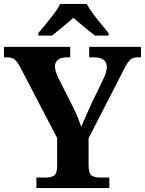

<svg xmlns="http://www.w3.org/2000/svg" viewBox="-20 -951 733 971"><path d="M164 0V-53H211Q235 -53 252 -62Q269 -71 269 -114V-253L84 -608Q69 -637 55.5 -649Q42 -661 13 -661H0V-714H335V-661H318Q288 -661 273 -648.5Q258 -636 258 -616Q258 -603 262.5 -588.5Q267 -574 273 -561L347 -414Q363 -383 373 -358Q383 -333 391 -310Q402 -336 415.5 -367Q429 -398 445 -432L503 -552Q514 -574 517 -589Q520 -604 520 -612Q520 -661 454 -661H431V-714H693V-661H674Q649 -661 635 -645.5Q621 -630 598 -583L428 -252V-115Q428 -72 444.5 -62.5Q461 -53 484 -53H533V0ZM174 -784Q190 -803 211.5 -829Q233 -855 253.5 -882Q274 -909 284 -931H419Q430 -909 450 -882Q470 -855 492 -829Q514 -803 529 -784V-771H460Q446 -782 426 -798Q406 -814 386 -831Q366 -848 351 -861Q329 -841 296.5 -814.5Q264 -788 243 -771H174Z"/></svg>

Font: Noto Serif Oriya
Style: Bold
Weight: 700
Designer: David Williams
Foundry: Google LLC, David Williams
Version: Version 1.051; ttfautohint (v1.8.4.7-5d5b)